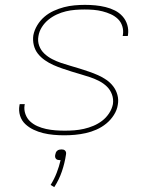

<svg xmlns="http://www.w3.org/2000/svg" viewBox="-20 -548 640 789"><path d="M244 8Q222 8 200 6Q178 4 157.5 -1Q137 -6 118 -15Q99 -24 84 -38Q69 -52 62.5 -72.5Q56 -93 60 -115L61 -120H82L81 -116Q78 -97 84.5 -79Q91 -61 104 -49Q117 -37 134 -29.5Q151 -22 169.5 -18Q188 -14 207.5 -12.5Q227 -11 246 -11Q266 -11 285.5 -12.5Q305 -14 325 -18.5Q345 -23 364 -31Q383 -39 399.5 -51.5Q416 -64 428 -82Q440 -100 444 -120Q447 -141 440 -160Q433 -179 419 -192.5Q405 -206 387.5 -215Q370 -224 351 -230.5Q332 -237 312.5 -242.5Q293 -248 274 -254Q255 -260 236 -266.5Q217 -273 199 -281Q181 -289 164.5 -300.5Q148 -312 136 -327Q124 -342 119 -362Q114 -382 117 -403Q121 -424 133 -444Q145 -464 162.5 -479Q180 -494 201 -503.5Q222 -513 243 -518.5Q264 -524 286 -526Q308 -528 329 -528Q351 -528 372 -526Q393 -524 413.5 -519Q434 -514 452 -505Q470 -496 483.5 -481Q497 -466 503 -446Q509 -426 506 -405L505 -400H484L485 -404Q488 -423 482.5 -440.5Q477 -458 464.5 -470Q452 -482 435.5 -489.5Q419 -497 401 -501.5Q383 -506 365 -507.5Q347 -509 328 -509Q309 -509 289.5 -507.5Q270 -506 251 -501.5Q232 -497 213.5 -488.5Q195 -480 179 -467Q163 -454 152 -436.5Q141 -419 138 -400Q134 -379 141 -360Q148 -341 162.5 -327.5Q177 -314 194.5 -305Q212 -296 231 -289.5Q250 -283 269.5 -277.5Q289 -272 308 -266Q327 -260 346 -253.5Q365 -247 383 -239Q401 -231 417 -220Q433 -209 445 -193.5Q457 -178 462.5 -158Q468 -138 464 -117Q461 -96 448 -75.5Q435 -55 416.5 -40Q398 -25 376.5 -15.5Q355 -6 332.5 -1Q310 4 288 6Q266 8 244 8ZM203 221 188 212Q203 188 213 162Q223 136 229 110H226Q222 110 217.5 109Q213 108 210 104.5Q207 101 206.5 96.5Q206 92 207 88Q208 83 209.5 79Q211 75 215 71.5Q219 68 224 67Q229 66 233 66Q237 66 241 67Q245 68 248 71.5Q251 75 251.5 79Q252 83 251 88Q246 122 234.5 156Q223 190 203 221Z"/></svg>

Font: Iosevka Thin Extended Oblique
Style: Regular
Weight: 100
Width: 7
Italic angle: -9°
Monospace: yes
Designer: Belleve Invis
Foundry: Belleve Invis
Version: Version 32.5.0; ttfautohint (v1.8.4)